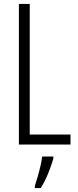

<svg xmlns="http://www.w3.org/2000/svg" viewBox="-20 -734 396 975"><path d="M76 0V-714H131V-51H338V0ZM251 71Q241 107 224 148Q207 189 187 221H157V210Q163 192 171 164.5Q179 137 185.5 109Q192 81 194 61H251Z"/></svg>

Font: Noto Sans Ethiopic ExtraCondensed Light
Style: Regular
Weight: 300
Width: 2
Designer: Monotype Design Team
Foundry: Monotype Imaging Inc.
Version: Version 2.102; ttfautohint (v1.8.4.7-5d5b)